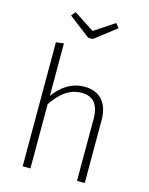

<svg xmlns="http://www.w3.org/2000/svg" viewBox="-135 -1015 851 1099"><g transform="rotate(15 290.5 -465.5)"><path d="M308 -808 435 -906 414 -931 295 -852 174 -931 153 -906 281 -808ZM334 -532C257 -532 200 -491 155 -430V-741L109 -735V0H155V-381C200 -447 252 -494 327 -494C395 -494 431 -454 431 -366V0H477V-372C477 -472 428 -532 334 -532Z"/></g></svg>

Font: Fira Sans ExtraLight
Style: Regular
Weight: 200
Designer: bBox Type GmbH & Carrois Corporate GbR & Edenspiekermann AG
Foundry: bBox Type GmbH & Carrois Corporate GbR & Edenspiekermann AG
Version: Version 4.300;PS 004.300;hotconv 1.0.88;makeotf.lib2.5.64775